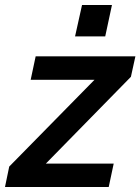

<svg xmlns="http://www.w3.org/2000/svg" viewBox="-58 -750 563 770"><path d="M-21 -82 321 -430H65L85 -524H485L467 -442L126 -94H398L378 0H-38ZM243 -604 271 -730H391L364 -604Z"/></svg>

Font: Raleway
Style: Bold Italic
Weight: 700
Italic angle: -12°
Designer: Matt McInerney, Pablo Impallari, Rodrigo Fuenzalida
Foundry: Matt McInerney, Pablo Impallari, Rodrigo Fuenzalida
Version: Version 4.101;RELEASE